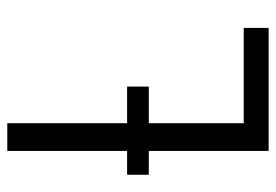

<svg xmlns="http://www.w3.org/2000/svg" viewBox="-138 -638 775 540"><g transform="rotate(-90 250.0 -367.5)"><path d="M96 0V-735H174V-70H442V0ZM277 -337H29V-398H277Z"/></g></svg>

Font: Iosevka Fixed
Style: Regular
Weight: 400
Monospace: yes
Designer: Belleve Invis
Foundry: Belleve Invis
Version: Version 33.2.4